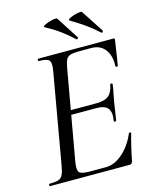

<svg xmlns="http://www.w3.org/2000/svg" viewBox="-119 -873 756 951"><g transform="rotate(-15 259.5 -397.5)"><path d="M17 0Q15 0 15 -6Q15 -12 17 -12Q48 -12 63.5 -17Q79 -22 86.5 -37Q94 -52 99 -81L180 -544Q188 -587 177.5 -600Q167 -613 124 -613Q121 -613 121 -619Q121 -625 124 -625H510Q518 -625 516 -616Q513 -598 509.5 -573.5Q506 -549 502.5 -526Q499 -503 496 -489Q495 -485 489.5 -486Q484 -487 484 -490Q487 -543 462.5 -575.5Q438 -608 392 -608H330Q300 -608 284.5 -603Q269 -598 262.5 -584.5Q256 -571 251 -543L170 -85Q163 -44 173 -31.5Q183 -19 226 -19H309Q354 -19 396 -56Q438 -93 463 -152Q464 -155 470 -154Q476 -153 474 -150Q466 -123 457 -85Q448 -47 442 -15Q439 0 426 0ZM418 -229Q417 -225 411 -225.5Q405 -226 406 -230Q414 -274 398 -294Q382 -314 340 -314H178L182 -337H347Q388 -337 408.5 -353.5Q429 -370 436 -409Q437 -413 443 -412.5Q449 -412 448 -407Q444 -378 440 -361Q436 -344 433 -325Q429 -302 426 -279Q423 -256 418 -229ZM460 -669Q427 -699 395 -721.5Q363 -744 324 -767Q317 -771 325.5 -776.5Q334 -782 349.5 -787Q365 -792 378.5 -794Q392 -796 394 -792Q413 -762 431 -735.5Q449 -709 469 -677Q471 -675 467 -670Q463 -665 460 -669ZM332 -669Q300 -699 268.5 -722Q237 -745 196 -767Q189 -771 198 -776.5Q207 -782 222 -787Q237 -792 251 -794Q265 -796 267 -792Q286 -762 303.5 -735.5Q321 -709 341 -677Q343 -675 339.5 -670.5Q336 -666 332 -669Z"/></g></svg>

Font: Cormorant Medium
Style: Italic
Weight: 500
Italic angle: -10°
Designer: Christian Thalmann (Catharsis Fonts)
Foundry: Catharsis Fonts
Version: Version 4.000